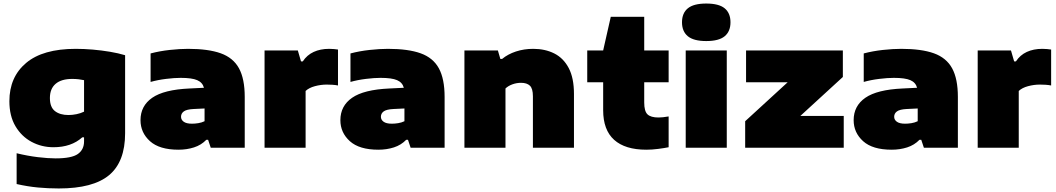

<svg xmlns="http://www.w3.org/2000/svg" viewBox="-20 -835 5966 1085"><path d="M312 230Q252 230 193.8 224.5Q135.5 219 74 205V31Q135.5 46 193.5 53Q251.5 60 294 60Q385 60 420 35.2Q455 10.5 455 -36V-59H445Q383 -3 282 -3Q215 -3 158.2 -33.5Q101.5 -64 67.2 -122Q33 -180 33 -263Q33 -399.5 127.5 -479.2Q222 -559 408 -559Q454 -559 504 -554.8Q554 -550.5 601.5 -542.5Q649 -534.5 687 -523V-82Q687 79 596.8 154.5Q506.5 230 312 230ZM367 -185Q389.5 -185 412.5 -189.8Q435.5 -194.5 455 -204V-382Q441.5 -385 424.5 -387Q407.5 -389 388 -389Q326.5 -389 294.2 -361.2Q262 -333.5 262 -281Q262 -229.5 290.5 -207.2Q319 -185 367 -185Z M989 11Q881 11 827.5 -37.2Q774 -85.5 774 -156Q774 -236.5 840.2 -282.5Q906.5 -328.5 1051 -335L1132.5 -339Q1124.5 -369 1094.5 -382Q1064.5 -395 1001 -395Q966 -395 918.8 -389.2Q871.5 -383.5 831 -372V-533Q882 -546.5 939.2 -552.8Q996.5 -559 1043 -559Q1157 -559 1227.5 -533.8Q1298 -508.5 1330.5 -449Q1363 -389.5 1363 -287V0H1171L1156 -45H1146Q1117 -15 1076.2 -2Q1035.5 11 989 11ZM1003 -175Q1003 -158 1018.2 -147Q1033.5 -136 1065 -136Q1081.5 -136 1100.5 -139Q1119.5 -142 1136 -150V-222L1074 -219Q1034.5 -217 1018.8 -205.5Q1003 -194 1003 -175Z M1475 0V-550H1663L1681 -488H1691Q1714.5 -524 1752.5 -541.5Q1790.5 -559 1840 -559Q1853.5 -559 1867 -557.8Q1880.5 -556.5 1890 -555V-352Q1875 -355 1857.8 -356Q1840.5 -357 1826 -357Q1793 -357 1759.5 -348Q1726 -339 1707 -321V0Z M2118.5 11Q2010.5 11 1957 -37.2Q1903.5 -85.5 1903.5 -156Q1903.5 -236.5 1969.8 -282.5Q2036 -328.5 2180.5 -335L2262 -339Q2254 -369 2224 -382Q2194 -395 2130.5 -395Q2095.5 -395 2048.2 -389.2Q2001 -383.5 1960.5 -372V-533Q2011.5 -546.5 2068.8 -552.8Q2126 -559 2172.5 -559Q2286.5 -559 2357 -533.8Q2427.5 -508.5 2460 -449Q2492.5 -389.5 2492.5 -287V0H2300.5L2285.5 -45H2275.5Q2246.5 -15 2205.8 -2Q2165 11 2118.5 11ZM2132.5 -175Q2132.5 -158 2147.8 -147Q2163 -136 2194.5 -136Q2211 -136 2230 -139Q2249 -142 2265.5 -150V-222L2203.5 -219Q2164 -217 2148.2 -205.5Q2132.5 -194 2132.5 -175Z M2604.5 0V-550H2793.5L2807.5 -502H2817.5Q2850 -529 2895.5 -544Q2941 -559 2993.5 -559Q3060.5 -559 3112.5 -532.8Q3164.5 -506.5 3194 -450.2Q3223.5 -394 3223.5 -304V0H2991.5V-291Q2991.5 -334.5 2974.5 -350.8Q2957.5 -367 2924.5 -367Q2898.5 -367 2875 -358.2Q2851.5 -349.5 2836.5 -335V0Z M3632.5 11Q3512.5 11 3450.5 -44.8Q3388.5 -100.5 3388.5 -212V-370H3298.5V-550H3388.5L3431.5 -740H3620.5V-550H3758.5V-370H3620.5V-256Q3620.5 -206.5 3639 -188.8Q3657.5 -171 3701.5 -171Q3724 -171 3758.5 -177V-3Q3734 2 3699 6.5Q3664 11 3632.5 11Z M3855 0V-550H4087V0ZM3971 -603Q3900 -603 3867 -630.2Q3834 -657.5 3834 -709Q3834 -761 3867 -788Q3900 -815 3971 -815Q4042.5 -815 4075.2 -788Q4108 -761 4108 -709Q4108 -657.5 4075.2 -630.2Q4042.5 -603 3971 -603Z M4191 0V-150L4431 -370H4196V-550H4743V-400L4503 -180H4748V0Z M5019 11Q4911 11 4857.5 -37.2Q4804 -85.5 4804 -156Q4804 -236.5 4870.2 -282.5Q4936.5 -328.5 5081 -335L5162.5 -339Q5154.5 -369 5124.5 -382Q5094.5 -395 5031 -395Q4996 -395 4948.8 -389.2Q4901.5 -383.5 4861 -372V-533Q4912 -546.5 4969.2 -552.8Q5026.5 -559 5073 -559Q5187 -559 5257.5 -533.8Q5328 -508.5 5360.5 -449Q5393 -389.5 5393 -287V0H5201L5186 -45H5176Q5147 -15 5106.2 -2Q5065.5 11 5019 11ZM5033 -175Q5033 -158 5048.2 -147Q5063.5 -136 5095 -136Q5111.5 -136 5130.5 -139Q5149.5 -142 5166 -150V-222L5104 -219Q5064.5 -217 5048.8 -205.5Q5033 -194 5033 -175Z M5505 0V-550H5693L5711 -488H5721Q5744.5 -524 5782.5 -541.5Q5820.5 -559 5870 -559Q5883.5 -559 5897 -557.8Q5910.5 -556.5 5920 -555V-352Q5905 -355 5887.8 -356Q5870.5 -357 5856 -357Q5823 -357 5789.5 -348Q5756 -339 5737 -321V0Z"/></svg>

Font: Encode Sans Expanded Expanded Black
Style: Regular
Weight: 900
Width: 7
Designer: Multiple Designers
Foundry: Impallari Type
Version: Version 3.000; ttfautohint (v1.8.3) -l 8 -r 50 -G 200 -x 14 